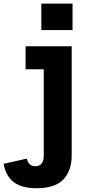

<svg xmlns="http://www.w3.org/2000/svg" viewBox="-112 -803 483 1045"><path d="M27.2 -551.2H278.2V42.9Q278.2 125.4 233.1 173.4Q187.9 221.4 86.8 221.4Q5.6 221.4 -37.5 188Q-80.6 154.6 -92.2 88.6L33.6 60.2Q39.1 80.7 49.9 91.1Q60.7 101.6 80.2 101.6Q103.2 101.6 114.7 86.9Q126.2 72.2 126.2 42.9V-426H27.2ZM112.9 -783.5H282.8V-639.4H112.9Z"/></svg>

Font: Hepta Slab ExtraLight
Style: Regular
Weight: 200
Designer: Michael LaGattuta
Foundry: Michael LaGattuta
Version: Version 1.100